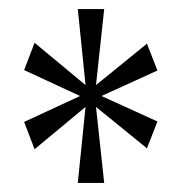

<svg xmlns="http://www.w3.org/2000/svg" viewBox="-20 -780 401 422"><path d="M151 -378 168 -545 56 -452 33 -512 156 -569 33 -626 56 -686 168 -593 151 -760H209L191 -593L303 -684L326 -625L203 -569L326 -513L303 -454L191 -545L209 -378Z"/></svg>

Font: Noto Serif Ethiopic ExtraCondensed Light
Style: Regular
Weight: 300
Width: 2
Designer: Monotype Design Team
Foundry: Monotype Imaging Inc.
Version: Version 2.102; ttfautohint (v1.8.4.7-5d5b)